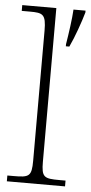

<svg xmlns="http://www.w3.org/2000/svg" viewBox="-54 -792 390 825"><g transform="rotate(5 140.5 -380.0)"><path d="M8 0H259V-25H233C166 -25 155 -30 155 -98V-760H8V-735H43C99 -735 113 -730 113 -659V-98C113 -30 102 -25 35 -25H8ZM210 -609V-600H225C246 -644 269 -710 281 -752V-760H229C227 -721 218 -658 210 -609Z"/></g></svg>

Font: Noto Serif Sinhala ExtraLight
Style: Regular
Weight: 200
Designer: Jelle Bosma - Monotype Design Team
Foundry: Monotype Imaging Inc.
Version: Version 2.007